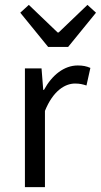

<svg xmlns="http://www.w3.org/2000/svg" viewBox="-20 -766 413 786"><path d="M82 0H164V-312C197 -394 246 -424 287 -424C307 -424 318 -421 334 -416L350 -488C334 -495 319 -498 298 -498C243 -498 193 -459 160 -398H157L150 -486H82ZM177 -574H259L373 -714L338 -746L220 -633H216L98 -746L63 -714Z"/></svg>

Font: Giro Sans Regular
Style: Regular
Weight: 400
Designer: Paul D. Hunt
Foundry: Adobe Systems Incorporated
Version: Version 1.000;PS 1.0;hotconv 1.0.88;makeotf.lib2.5.647800